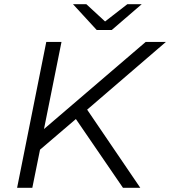

<svg xmlns="http://www.w3.org/2000/svg" viewBox="-20 -901 816 921"><path d="M653 0H570L344 -330L172 -183L135 0H62L202 -700H275L191 -282L679 -700H776L398 -375ZM660 -881 516 -757H444L330 -881H394L484 -798L591 -881Z"/></svg>

Font: Montserrat Alternates
Style: Italic
Weight: 400
Italic angle: -11.3°
Designer: Julieta Ulanovsky
Foundry: Julieta Ulanovsky
Version: Version 7.200